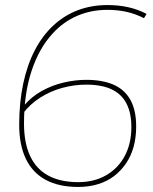

<svg xmlns="http://www.w3.org/2000/svg" viewBox="-20 -730 604 760"><path d="M290 10Q213 10 161 -18Q109 -46 82.5 -101Q56 -156 56 -236Q56 -325 72 -399.5Q88 -474 118 -531.5Q148 -589 191 -629Q234 -669 288 -689.5Q342 -710 406 -710Q449 -710 487.5 -701.5Q526 -693 560 -675L550 -658Q517 -675 481.5 -683Q446 -691 405 -691Q341 -691 286 -667.5Q231 -644 189 -598Q135 -540 105 -449.5Q75 -359 75 -241Q75 -164 99.5 -112Q124 -60 172 -34.5Q220 -9 290 -9Q353 -9 400.5 -36.5Q448 -64 474 -113Q500 -162 500 -227Q500 -283 480.5 -320.5Q461 -358 421.5 -376.5Q382 -395 321 -395Q273 -395 226 -382Q179 -369 139 -343.5Q99 -318 70 -280L74 -311Q104 -347 145.5 -370Q187 -393 233 -403.5Q279 -414 321 -414Q385 -414 429 -395Q473 -376 496 -335Q519 -294 519 -229Q519 -186 509 -149.5Q499 -113 479 -83.5Q459 -54 431.5 -33Q404 -12 368 -1Q332 10 290 10Z"/></svg>

Font: Georama ExtraCondensed Thin Thin
Style: Italic
Weight: 250
Italic angle: -9°
Version: Version 1.001